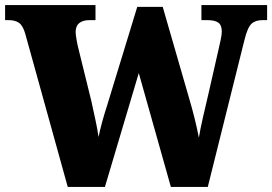

<svg xmlns="http://www.w3.org/2000/svg" viewBox="-26 -734 1069 754"><path d="M73 -602Q64 -633 49 -644Q34 -655 7 -655H-6V-714H349V-655H327Q271 -655 271 -608Q271 -600 274.5 -579Q278 -558 282 -543L333 -336Q340 -304 348.5 -264.5Q357 -225 361 -196Q367 -225 375 -254.5Q383 -284 395 -321L513 -707H613L715 -354Q729 -307 739 -266Q749 -225 755 -193Q760 -225 771 -273Q782 -321 792 -363L832 -539Q836 -556 840.5 -577Q845 -598 845 -610Q845 -635 831.5 -645Q818 -655 787 -655H765V-714H1023V-655H1005Q977 -655 961.5 -640.5Q946 -626 934 -577L790 0H645L519 -447L386 0H240Z"/></svg>

Font: Noto Serif Armenian SemiCondensed Black
Style: Regular
Weight: 900
Width: 4
Designer: Monotype Design Team
Foundry: Monotype Imaging Inc.
Version: Version 2.008; ttfautohint (v1.8.4.7-5d5b)